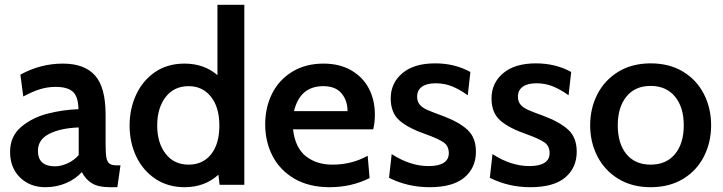

<svg xmlns="http://www.w3.org/2000/svg" viewBox="-20 -770 3013 800"><path d="M22 -137Q22 -202 68 -241Q114 -280 178.5 -296.5Q243 -313 307 -315Q306 -367 284 -387.5Q262 -408 211 -408Q179 -408 147.5 -398.5Q116 -389 77 -368L65 -459Q149 -505 242 -505Q332 -505 376 -455.5Q420 -406 420 -292V-169Q420 -130 423.5 -112.5Q427 -95 436.5 -88Q446 -81 468 -81H482L469 10H438Q390 10 363.5 -6Q337 -22 321 -53Q295 -24 255 -7Q215 10 169 10Q105 10 63.5 -30.5Q22 -71 22 -137ZM308 -124V-239Q231 -236 184.5 -212Q138 -188 138 -142Q138 -77 209 -77Q234 -77 261.5 -89.5Q289 -102 308 -124Z M998 -750V0H895L890 -42Q833 10 749 10Q680 10 628 -24.5Q576 -59 548 -117.5Q520 -176 520 -247Q520 -317 547.5 -376Q575 -435 626.5 -470Q678 -505 749 -505Q830 -505 886 -457V-750ZM894 -247Q894 -323 859 -367Q824 -411 766 -411Q705 -411 670 -365.5Q635 -320 635 -247Q635 -175 670 -129.5Q705 -84 766 -84Q825 -84 859.5 -127Q894 -170 894 -247Z M1085 -252Q1085 -322 1113.5 -379.5Q1142 -437 1197.5 -471Q1253 -505 1328 -505Q1394 -505 1442.5 -477.5Q1491 -450 1516.5 -402Q1542 -354 1542 -292Q1542 -260 1535 -231H1201Q1210 -154 1254.5 -119Q1299 -84 1365 -84Q1446 -84 1512 -121L1520 -28Q1444 10 1354 10Q1268 10 1207.5 -25Q1147 -60 1116 -119.5Q1085 -179 1085 -252ZM1428 -307Q1428 -351 1403 -381Q1378 -411 1327 -411Q1230 -411 1205 -307Z M1601 -29 1612 -128Q1689 -78 1766 -78Q1807 -78 1828.5 -91.5Q1850 -105 1850 -132Q1850 -162 1828 -177Q1806 -192 1756 -210Q1683 -235 1645.5 -267Q1608 -299 1608 -360Q1608 -424 1656.5 -465Q1705 -506 1793 -506Q1875 -506 1940 -470L1929 -373Q1896 -397 1864 -410Q1832 -423 1795 -423Q1758 -423 1738 -408.5Q1718 -394 1718 -367Q1718 -347 1729 -334Q1740 -321 1760.5 -312Q1781 -303 1825 -287Q1892 -262 1927.5 -229.5Q1963 -197 1963 -138Q1963 -71 1915 -30.5Q1867 10 1770 10Q1679 10 1601 -29Z M2021 -29 2032 -128Q2109 -78 2186 -78Q2227 -78 2248.5 -91.5Q2270 -105 2270 -132Q2270 -162 2248 -177Q2226 -192 2176 -210Q2103 -235 2065.5 -267Q2028 -299 2028 -360Q2028 -424 2076.5 -465Q2125 -506 2213 -506Q2295 -506 2360 -470L2349 -373Q2316 -397 2284 -410Q2252 -423 2215 -423Q2178 -423 2158 -408.5Q2138 -394 2138 -367Q2138 -347 2149 -334Q2160 -321 2180.5 -312Q2201 -303 2245 -287Q2312 -262 2347.5 -229.5Q2383 -197 2383 -138Q2383 -71 2335 -30.5Q2287 10 2190 10Q2099 10 2021 -29Z M2439 -248Q2439 -319 2469.5 -378Q2500 -437 2557 -471.5Q2614 -506 2691 -506Q2769 -506 2826 -471.5Q2883 -437 2913 -378Q2943 -319 2943 -248Q2943 -177 2913 -118Q2883 -59 2826 -24.5Q2769 10 2691 10Q2614 10 2557 -24.5Q2500 -59 2469.5 -118Q2439 -177 2439 -248ZM2829 -248Q2829 -323 2792.5 -367.5Q2756 -412 2691 -412Q2626 -412 2590 -367.5Q2554 -323 2554 -248Q2554 -172 2590 -128Q2626 -84 2691 -84Q2756 -84 2792.5 -128Q2829 -172 2829 -248Z"/></svg>

Font: Cabin SemiBold
Style: Regular
Weight: 600
Designer: Pablo Impallari
Foundry: Pablo Impallari. http://www.impallari.com Igino Marini. http://www.ikern.com
Version: Version 2.200